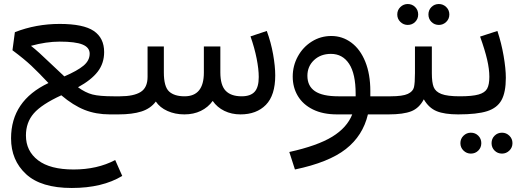

<svg xmlns="http://www.w3.org/2000/svg" viewBox="-20 -569 2591 955"><path d="M553 227 588 306Q489 366 337 366Q184 366 109.5 297Q35 228 35 119Q35 -68 221 -156Q171 -209 136 -242Q101 -275 42 -319L54 -409Q159 -450 277 -450Q395 -450 446.5 -415Q498 -380 498 -310Q498 -254 466 -212.5Q434 -171 368 -135Q405 -108 440 -99Q475 -90 545 -90H577L589 -46L569 0H526Q457 0 400.5 -22.5Q344 -45 285 -95Q187 -50 148 -5Q109 40 109 105Q109 182 169 228Q229 274 346 274Q464 274 553 227ZM232 -253Q289 -199 300 -189Q365 -217 395.5 -242.5Q426 -268 426 -302Q426 -333 390.5 -347.5Q355 -362 277 -362Q210 -362 134 -341Q169 -314 232 -253Z M1349 -194Q1349 -95 1302.5 -47.5Q1256 0 1176 0Q1132 0 1096 -17.5Q1060 -35 1038 -67Q1015 -35 979 -17.5Q943 0 897 0Q851 0 813 -17Q775 -34 755 -64Q729 -29 683.5 -14.5Q638 0 569 0L549 -46L577 -90Q645 -90 679.5 -111.5Q714 -133 714 -187V-338H795V-209Q795 -138 821 -114Q847 -90 898 -90Q994 -90 994 -208V-338H1076V-209Q1076 -145 1102.5 -117.5Q1129 -90 1182 -90Q1226 -90 1246.5 -112.5Q1267 -135 1267 -186Q1267 -225 1256.5 -278Q1246 -331 1226 -388L1307 -415Q1328 -358 1338.5 -298.5Q1349 -239 1349 -194Z M1913 0H1810Q1785 106 1700 172.5Q1615 239 1447 274L1419 187Q1559 156 1632.5 111Q1706 66 1732 0H1656Q1586 0 1536.5 -24.5Q1487 -49 1461.5 -91.5Q1436 -134 1436 -188Q1436 -242 1461.5 -288.5Q1487 -335 1531 -362.5Q1575 -390 1628 -390Q1683 -390 1727.5 -357Q1772 -324 1797 -262Q1822 -200 1822 -116V-90H1921L1933 -46ZM1749 -90V-102Q1749 -202 1716.5 -251.5Q1684 -301 1626 -301Q1575 -301 1542 -270Q1509 -239 1509 -192Q1509 -141 1546.5 -115.5Q1584 -90 1663 -90Z M2279 -45 2259 0Q2191 0 2152 -16Q2113 -32 2088 -75Q2065 -31 2025.5 -15.5Q1986 0 1913 0L1893 -45L1922 -90Q1983 -90 2008.5 -102Q2034 -114 2039 -135Q2044 -156 2044 -205V-338H2128V-205Q2128 -159 2137 -136Q2146 -113 2175.5 -101.5Q2205 -90 2267 -90ZM1956 -497Q1956 -519 1971.5 -534Q1987 -549 2008 -549Q2030 -549 2045 -534Q2060 -519 2060 -497Q2060 -475 2045 -460Q2030 -445 2008 -445Q1987 -445 1971.5 -460Q1956 -475 1956 -497ZM2111 -497Q2111 -519 2126 -534Q2141 -549 2163 -549Q2184 -549 2199.5 -534Q2215 -519 2215 -497Q2215 -475 2199.5 -460Q2184 -445 2163 -445Q2141 -445 2126 -460Q2111 -475 2111 -497Z M2414 -187Q2414 -225 2403 -272.5Q2392 -320 2368 -387L2454 -415Q2474 -355 2485 -291Q2496 -227 2496 -182Q2496 -110 2474.5 -71Q2453 -32 2403 -16Q2353 0 2259 0L2239 -45L2267 -90Q2329 -90 2360.5 -99Q2392 -108 2403 -128Q2414 -148 2414 -187ZM2270 143Q2270 121 2285.5 106Q2301 91 2322 91Q2344 91 2359 106Q2374 121 2374 143Q2374 165 2359 180Q2344 195 2322 195Q2301 195 2285.5 180Q2270 165 2270 143ZM2425 143Q2425 121 2440 106Q2455 91 2477 91Q2498 91 2513.5 106Q2529 121 2529 143Q2529 165 2513.5 180Q2498 195 2477 195Q2455 195 2440 180Q2425 165 2425 143Z"/></svg>

Font: FiraGO
Style: Regular
Weight: 400
Designer: bBox Type
Foundry: bBox Type GmbH
Version: Version 1.001;April 20, 2020;FontCreator 12.0.0.2555 64-bit